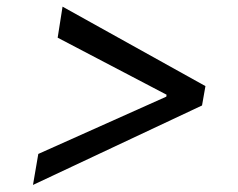

<svg xmlns="http://www.w3.org/2000/svg" viewBox="-20 -565 699 563"><path d="M572.4 -255.7 582.4 -312.5 163.4 -545.5 149.1 -454.5 468.4 -287.3 467.7 -281.6 92.3 -113.6 76.7 -22.7Z"/></svg>

Font: Margiela Sans
Style: Italic
Weight: 400
Italic angle: -9.39999°
Designer: Stefan Endress, Andreas Faust
Version: Version 1.100;FEAKit 1.0